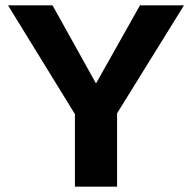

<svg xmlns="http://www.w3.org/2000/svg" viewBox="-20 -700 721 720"><path d="M419 -275V0H261V-272L10 -680H177L340 -387L505 -680H670Z"/></svg>

Font: Martel Sans ExtraBold
Style: Regular
Weight: 800
Designer: Dan Reynolds and Mathieu Réguer
Foundry: Dan Reynolds and Mathieu Réguer
Version: Version 1.002; ttfautohint (v1.1) -l 5 -r 5 -G 72 -x 0 -D la